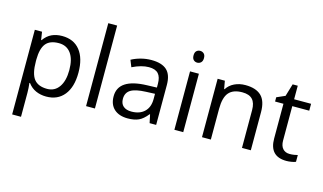

<svg xmlns="http://www.w3.org/2000/svg" viewBox="-109 -1109 2860 1699"><g transform="rotate(15 1321.0 -260.0)"><path d="M335 9.8Q282.7 9.8 239.5 -9.5Q196.3 -28.8 167 -68.8H161.1Q167 -22 167 20V240.2H85.9V-535.2H151.9L163.1 -461.9H167Q198.2 -505.9 239.7 -525.4Q281.2 -544.9 335 -544.9Q441.4 -544.9 499.3 -472.2Q557.1 -399.4 557.1 -268.1Q557.1 -136.2 498.3 -63.2Q439.5 9.8 335 9.8ZM323.2 -476.1Q241.2 -476.1 204.6 -430.7Q168 -385.3 167 -286.1V-268.1Q167 -155.3 204.6 -106.7Q242.2 -58.1 325.2 -58.1Q394.5 -58.1 433.8 -114.3Q473.1 -170.4 473.1 -269Q473.1 -369.1 433.8 -422.6Q394.5 -476.1 323.2 -476.1Z M779.8 0H698.7V-759.8H779.8Z M1280.8 0 1264.6 -76.2H1260.7Q1220.7 -25.9 1180.9 -8.1Q1141.1 9.8 1081.5 9.8Q1002 9.8 956.8 -31.2Q911.6 -72.3 911.6 -147.9Q911.6 -310.1 1170.9 -317.9L1261.7 -320.8V-354Q1261.7 -417 1234.6 -447Q1207.5 -477.1 1147.9 -477.1Q1081.1 -477.1 996.6 -436L971.7 -498Q1011.2 -519.5 1058.3 -531.7Q1105.5 -543.9 1152.8 -543.9Q1248.5 -543.9 1294.7 -501.5Q1340.8 -459 1340.8 -365.2V0ZM1097.7 -57.1Q1173.3 -57.1 1216.6 -98.6Q1259.8 -140.1 1259.8 -214.8V-263.2L1178.7 -259.8Q1082 -256.3 1039.3 -229.7Q996.6 -203.1 996.6 -147Q996.6 -103 1023.2 -80.1Q1049.8 -57.1 1097.7 -57.1Z M1588.9 0H1507.8V-535.2H1588.9ZM1501 -680.2Q1501 -708 1514.6 -720.9Q1528.3 -733.9 1548.8 -733.9Q1568.4 -733.9 1582.5 -720.7Q1596.7 -707.5 1596.7 -680.2Q1596.7 -652.8 1582.5 -639.4Q1568.4 -626 1548.8 -626Q1528.3 -626 1514.6 -639.4Q1501 -652.8 1501 -680.2Z M2127 0V-346.2Q2127 -411.6 2097.2 -443.8Q2067.4 -476.1 2003.9 -476.1Q1919.9 -476.1 1880.9 -430.7Q1841.8 -385.3 1841.8 -280.8V0H1760.7V-535.2H1826.7L1839.8 -461.9H1843.8Q1868.7 -501.5 1913.6 -523.2Q1958.5 -544.9 2013.7 -544.9Q2110.4 -544.9 2159.2 -498.3Q2208 -451.7 2208 -349.1V0Z M2547.4 -57.1Q2568.8 -57.1 2588.9 -60.3Q2608.9 -63.5 2620.6 -66.9V-4.9Q2607.4 1.5 2581.8 5.6Q2556.2 9.8 2535.6 9.8Q2380.4 9.8 2380.4 -153.8V-472.2H2303.7V-511.2L2380.4 -544.9L2414.6 -659.2H2461.4V-535.2H2616.7V-472.2H2461.4V-157.2Q2461.4 -108.9 2484.4 -83Q2507.3 -57.1 2547.4 -57.1Z"/></g></svg>

Font: f06041945
Style: Regular
Weight: 400
Foundry: Ascender Corporation
Version: Version 1.10